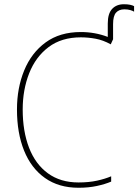

<svg xmlns="http://www.w3.org/2000/svg" viewBox="-20 -875 652 905"><path d="M564 -855Q581 -855 593 -852.5Q605 -850 612 -846V-820Q606 -824 594 -827.5Q582 -831 566 -831Q541 -831 527 -815.5Q513 -800 513 -761V-690L502 -666Q466 -686 430.5 -692.5Q395 -699 361 -699Q270 -699 209 -653Q148 -607 117.5 -529.5Q87 -452 87 -359Q87 -256 117 -178.5Q147 -101 206 -58Q265 -15 350 -15Q399 -15 437.5 -23.5Q476 -32 504 -44V-19Q476 -7 437 1.5Q398 10 350 10Q257 10 192 -36Q127 -82 93.5 -165Q60 -248 60 -359Q60 -460 94 -543Q128 -626 195 -675Q262 -724 361 -724Q428 -724 488 -701V-764Q488 -811 508.5 -833Q529 -855 564 -855Z"/></svg>

Font: Noto Sans SemiCondensed Thin
Style: Regular
Weight: 100
Width: 4
Designer: Monotype Design Team
Foundry: Monotype Imaging Inc.
Version: Version 2.013; ttfautohint (v1.8.4.7-5d5b)